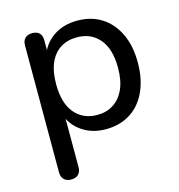

<svg xmlns="http://www.w3.org/2000/svg" viewBox="-103 -586 803 863"><g transform="rotate(-15 299.0 -154.5)"><path d="M123 187Q102 187 90 175Q78 163 78 141V-448Q78 -471 90 -482.5Q102 -494 123 -494Q145 -494 156.5 -482.5Q168 -471 168 -448V-357L157 -375Q173 -430 220 -463Q267 -496 333 -496Q398 -496 446 -465.5Q494 -435 521 -378.5Q548 -322 548 -244Q548 -167 521.5 -109.5Q495 -52 446.5 -21.5Q398 9 333 9Q268 9 221 -24Q174 -57 158 -111H169V141Q169 163 157 175Q145 187 123 187ZM312 -63Q355 -63 387.5 -84Q420 -105 438 -145Q456 -185 456 -244Q456 -332 417 -378Q378 -424 312 -424Q268 -424 235.5 -403.5Q203 -383 185.5 -343Q168 -303 168 -244Q168 -156 207 -109.5Q246 -63 312 -63Z"/></g></svg>

Font: Nunito Medium
Style: Regular
Weight: 500
Designer: Vernon Adams
Foundry: Vernon Adams
Version: Version 3.601